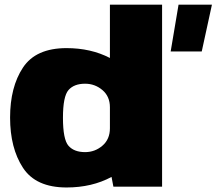

<svg xmlns="http://www.w3.org/2000/svg" viewBox="-20 -805 934 828"><path d="M469 0H679V-785H454V-555Q372 -597.5 267 -597.5Q134.5 -597.5 79 -513.5Q23.5 -429.5 23.5 -298Q23.5 -166.5 79 -81.5Q134.5 3.5 267 3.5Q376.5 3.5 461 -42ZM454 -252Q454 -204.5 421.8 -176.8Q389.5 -149 347 -149Q299.5 -149 275.5 -176.2Q251.5 -203.5 251.5 -297Q251.5 -389.5 275.5 -416.8Q299.5 -444 347 -444Q389.5 -444 421.8 -416.5Q454 -389 454 -342.5ZM716 -583H850L894 -785H750Z"/></svg>

Font: Anybody Thin Black
Style: Regular
Weight: 900
Version: Version 1.113;gftools[0.9.25]